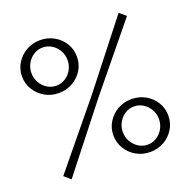

<svg xmlns="http://www.w3.org/2000/svg" viewBox="-129 -846 972 981"><g transform="rotate(-20 357.0 -355.0)"><path d="M189.8 -432.7Q148.7 -432.7 114.7 -451.9Q80.8 -471.1 60.5 -503.9Q40.2 -536.8 40.2 -576.4Q40.2 -616.5 60.5 -649Q80.8 -681.6 114.7 -700.8Q148.7 -720 189.8 -720Q230.8 -720 264.8 -700.8Q298.9 -681.7 318.8 -649.1Q338.8 -616.5 338.8 -576.7Q338.8 -536.9 318.8 -504.1Q298.9 -471.3 264.8 -452Q230.8 -432.7 189.8 -432.7ZM189.6 -472.5Q216.9 -472.5 239.4 -487Q261.9 -501.5 274.8 -525.2Q287.8 -548.9 287.8 -576.1Q287.8 -605.1 274 -629Q260.3 -652.8 237.9 -666.5Q215.4 -680.2 189.6 -680.2Q162.2 -680.2 139.9 -665.9Q117.6 -651.5 104.5 -627.7Q91.3 -603.9 91.3 -576.6Q91.3 -547.6 104.8 -524.3Q118.3 -500.9 140.7 -486.7Q163.1 -472.5 189.6 -472.5ZM525.2 10Q483.7 10 450.1 -9.2Q416.5 -28.4 396.2 -61.2Q375.9 -94.1 375.9 -133.6Q375.9 -173.8 396.2 -206.3Q416.5 -238.9 450.1 -258.1Q483.7 -277.3 525.2 -277.3Q566.8 -277.3 600.7 -258.1Q634.6 -239 654.6 -206.4Q674.5 -173.8 674.5 -134Q674.5 -94.2 654.6 -61.4Q634.6 -28.6 600.7 -9.3Q566.8 10 525.2 10ZM525.3 -29.8Q552.6 -29.8 575.1 -44.3Q597.6 -58.7 610.5 -82.5Q623.5 -106.2 623.5 -133.4Q623.5 -162.4 609.8 -186.1Q596.1 -209.8 573.6 -223.6Q551.2 -237.5 525.3 -237.5Q497.9 -237.5 475.6 -223.1Q453.3 -208.8 440.2 -185Q427 -161.2 427 -133.9Q427 -104.9 440.5 -81.6Q454 -58.2 476.4 -44Q498.8 -29.8 525.3 -29.8ZM64.2 -26.5 343.9 -367.4 615.2 -713.8 650.2 -684.2 372 -344.2 98.6 3.8Z"/></g></svg>

Font: Raleway Thin
Style: Regular
Weight: 100
Designer: Matt McInerney, Pablo Impallari, Rodrigo Fuenzalida
Foundry: Matt McInerney, Pablo Impallari, Rodrigo Fuenzalida
Version: Version 4.026